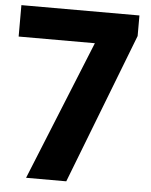

<svg xmlns="http://www.w3.org/2000/svg" viewBox="-53 -784 652 828"><g transform="rotate(5 273.0 -370.0)"><path d="M6 -740H517V-651L265 0H91L336 -604H6Z"/></g></svg>

Font: Encode Sans Semi Expanded
Style: Bold
Weight: 700
Width: 6
Designer: Multiple Designers
Foundry: Impallari Type
Version: Version 2.000